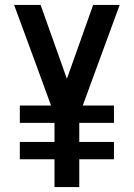

<svg xmlns="http://www.w3.org/2000/svg" viewBox="-20 -755 540 775"><path d="M200 0V-112H60V-182H200V-259H60V-329H186L121 -507L37 -735H144L250 -437L356 -735H463L314 -329H440V-259H300V-182H440V-112H300V0Z"/></svg>

Font: Iosevka SS04 Semibold
Style: Regular
Weight: 600
Monospace: yes
Designer: Belleve Invis
Foundry: Belleve Invis
Version: Version 19.0.0; ttfautohint (v1.8.4)